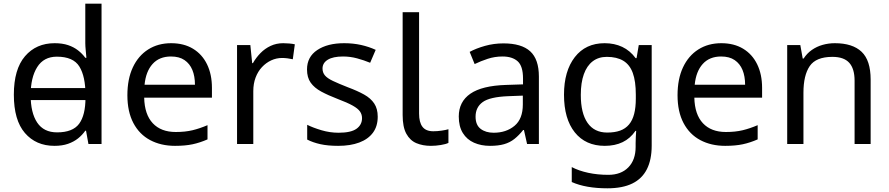

<svg xmlns="http://www.w3.org/2000/svg" viewBox="-20 -780 4817 1040"><path d="M104 -238V-303H480V-238ZM275 10Q175 10 115 -59.5Q55 -129 55 -267Q55 -405 115.5 -475.5Q176 -546 276 -546Q318 -546 349 -535.5Q380 -525 403 -507Q426 -489 442 -467H448Q447 -480 444.5 -505.5Q442 -531 442 -546V-760H530V0H459L446 -72H442Q426 -49 403 -30.5Q380 -12 348.5 -1Q317 10 275 10ZM289 -63Q374 -63 408.5 -109.5Q443 -156 443 -250V-266Q443 -366 410 -419.5Q377 -473 288 -473Q217 -473 181.5 -416.5Q146 -360 146 -265Q146 -169 181.5 -116Q217 -63 289 -63Z M907 -546Q976 -546 1025.5 -516Q1075 -486 1101.5 -431.5Q1128 -377 1128 -304V-251H761Q763 -160 807.5 -112.5Q852 -65 932 -65Q983 -65 1022.5 -74.5Q1062 -84 1104 -102V-25Q1063 -7 1023 1.5Q983 10 928 10Q852 10 793.5 -21Q735 -52 702.5 -113.5Q670 -175 670 -264Q670 -352 699.5 -415Q729 -478 782.5 -512Q836 -546 907 -546ZM906 -474Q843 -474 806.5 -433.5Q770 -393 763 -321H1036Q1036 -367 1022 -401Q1008 -435 979.5 -454.5Q951 -474 906 -474Z M1514 -546Q1529 -546 1546.5 -544.5Q1564 -543 1577 -540L1566 -459Q1553 -462 1537.5 -464Q1522 -466 1508 -466Q1477 -466 1449 -453Q1421 -440 1399 -416.5Q1377 -393 1364.5 -360Q1352 -327 1352 -286V0H1264V-536H1336L1346 -438H1350Q1367 -468 1391 -492.5Q1415 -517 1446 -531.5Q1477 -546 1514 -546Z M2026 -148Q2026 -96 2000 -61Q1974 -26 1926 -8Q1878 10 1812 10Q1756 10 1715.5 1Q1675 -8 1644 -24V-104Q1676 -88 1721.5 -74.5Q1767 -61 1814 -61Q1881 -61 1911 -82.5Q1941 -104 1941 -140Q1941 -160 1930 -176Q1919 -192 1890.5 -208Q1862 -224 1809 -244Q1757 -264 1720 -284Q1683 -304 1663 -332Q1643 -360 1643 -404Q1643 -472 1698.5 -509Q1754 -546 1844 -546Q1893 -546 1935.5 -536.5Q1978 -527 2015 -510L1985 -440Q1951 -454 1914 -464Q1877 -474 1838 -474Q1784 -474 1755.5 -456.5Q1727 -439 1727 -409Q1727 -387 1740 -371.5Q1753 -356 1783.5 -341.5Q1814 -327 1865 -307Q1916 -288 1952 -268Q1988 -248 2007 -219.5Q2026 -191 2026 -148Z M2314 10Q2270 10 2235.5 -4.5Q2201 -19 2181 -55.5Q2161 -92 2161 -157V-714H2250V-165Q2250 -117 2268.5 -93Q2287 -69 2327 -69Q2349 -69 2372.5 -72.5Q2396 -76 2409 -80V-6Q2395 1 2367.5 5.5Q2340 10 2314 10Z M2707 -545Q2805 -545 2852 -502Q2899 -459 2899 -365V0H2835L2818 -76H2814Q2791 -47 2766.5 -27.5Q2742 -8 2710.5 1Q2679 10 2634 10Q2586 10 2547.5 -7Q2509 -24 2487 -59.5Q2465 -95 2465 -149Q2465 -229 2528 -272.5Q2591 -316 2722 -320L2813 -323V-355Q2813 -422 2784 -448Q2755 -474 2702 -474Q2660 -474 2622 -461.5Q2584 -449 2551 -433L2524 -499Q2559 -518 2607 -531.5Q2655 -545 2707 -545ZM2733 -259Q2633 -255 2594.5 -227Q2556 -199 2556 -148Q2556 -103 2583.5 -82Q2611 -61 2654 -61Q2722 -61 2767 -98.5Q2812 -136 2812 -214V-262Z M3255 -546Q3308 -546 3350.5 -526Q3393 -506 3423 -465H3428L3440 -536H3510V9Q3510 85 3484 136.5Q3458 188 3405 214Q3352 240 3270 240Q3212 240 3163.5 231.5Q3115 223 3077 206V125Q3115 145 3166 156Q3217 167 3275 167Q3344 167 3383.5 126.5Q3423 86 3423 16V-5Q3423 -17 3424 -39.5Q3425 -62 3426 -71H3422Q3394 -30 3352.5 -10Q3311 10 3256 10Q3152 10 3093.5 -63Q3035 -136 3035 -267Q3035 -395 3093.5 -470.5Q3152 -546 3255 -546ZM3267 -472Q3222 -472 3190.5 -448Q3159 -424 3142.5 -378Q3126 -332 3126 -266Q3126 -167 3162.5 -114.5Q3199 -62 3269 -62Q3310 -62 3339 -72.5Q3368 -83 3387 -105.5Q3406 -128 3415 -163Q3424 -198 3424 -246V-267Q3424 -340 3407.5 -385Q3391 -430 3356 -451Q3321 -472 3267 -472Z M3887 -546Q3956 -546 4005.5 -516Q4055 -486 4081.5 -431.5Q4108 -377 4108 -304V-251H3741Q3743 -160 3787.5 -112.5Q3832 -65 3912 -65Q3963 -65 4002.5 -74.5Q4042 -84 4084 -102V-25Q4043 -7 4003 1.5Q3963 10 3908 10Q3832 10 3773.5 -21Q3715 -52 3682.5 -113.5Q3650 -175 3650 -264Q3650 -352 3679.5 -415Q3709 -478 3762.5 -512Q3816 -546 3887 -546ZM3886 -474Q3823 -474 3786.5 -433.5Q3750 -393 3743 -321H4016Q4016 -367 4002 -401Q3988 -435 3959.5 -454.5Q3931 -474 3886 -474Z M4502 -546Q4598 -546 4647 -499.5Q4696 -453 4696 -349V0H4609V-343Q4609 -408 4580 -440Q4551 -472 4489 -472Q4400 -472 4366 -422Q4332 -372 4332 -278V0H4244V-536H4315L4328 -463H4333Q4351 -491 4377.5 -509.5Q4404 -528 4436 -537Q4468 -546 4502 -546Z"/></svg>

Font: lbangla25
Style: Book
Weight: 400
Designer: Jelle Bosma - Monotype Design Team
Foundry: Monotype Imaging Inc.
Version: Version 2.003